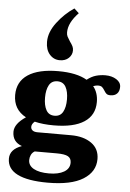

<svg xmlns="http://www.w3.org/2000/svg" viewBox="-66 -904 768 1133"><g transform="rotate(5 318.5 -338.0)"><path d="M184 -647Q184 -704 227.5 -761.5Q271 -819 328 -857L356 -831Q297 -770 297 -713Q297 -698 302.5 -687.5Q308 -677 319 -660Q330 -645 335.5 -634Q341 -623 341 -609Q341 -583 321 -564Q301 -545 268 -545Q232 -545 208 -572.5Q184 -600 184 -647ZM637 -419Q637 -393 623 -379Q609 -365 584 -365Q568 -365 560.5 -371.5Q553 -378 546 -390Q538 -403 530.5 -409.5Q523 -416 506 -416Q496 -416 478 -410Q508 -373 508 -318Q508 -240 446 -199.5Q384 -159 266 -159Q201 -159 153 -171Q135 -156 135 -139Q135 -126 145 -118Q155 -110 175 -110H373Q448 -110 494.5 -77Q541 -44 541 17Q541 92 470 136.5Q399 181 260 181Q142 181 81 150.5Q20 120 20 59Q20 4 90 -21Q33 -41 33 -101Q33 -148 99 -192Q24 -232 24 -318Q24 -397 86.5 -438.5Q149 -480 266 -480Q375 -480 436 -444Q463 -465 489.5 -472.5Q516 -480 545 -480Q583 -480 610 -463Q637 -446 637 -419ZM331 -318Q331 -364 315.5 -392Q300 -420 266 -420Q232 -420 216.5 -392Q201 -364 201 -318Q201 -272 216.5 -244Q232 -216 266 -216Q300 -216 315.5 -244Q331 -272 331 -318ZM140 57Q140 90 172.5 108Q205 126 262 126Q319 126 352 106.5Q385 87 385 52Q385 26 365.5 15Q346 4 298 4H168Q153 13 146.5 27.5Q140 42 140 57Z"/></g></svg>

Font: Taviraj Bold
Style: Regular
Weight: 700
Designer: Katatrad Team
Foundry: CadsonDemak
Version: Version 1.030